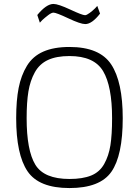

<svg xmlns="http://www.w3.org/2000/svg" viewBox="-20 -944 704 973"><path d="M332 -37Q399 -37 442 -54.5Q485 -72 508 -113Q531 -154 539.5 -207.5Q548 -261 548 -345Q548 -507 502.5 -583.5Q457 -660 332 -660Q266 -660 223 -640Q180 -620 156.5 -577.5Q133 -535 124 -480.5Q115 -426 115 -345Q115 -182 159 -109.5Q203 -37 332 -37ZM62 -345Q62 -435 74.5 -498.5Q87 -562 116.5 -610.5Q146 -659 199.5 -682.5Q253 -706 332 -706Q485 -706 543.5 -617.5Q602 -529 602 -345Q602 -156 544.5 -73.5Q487 9 332 9Q177 9 119.5 -76Q62 -161 62 -345ZM473 -914 487 -875Q446 -822 412 -822Q388 -822 326.5 -851Q265 -880 251 -880Q241 -880 224 -867Q207 -854 194 -842L182 -829L169 -868Q215 -924 251 -924Q275 -924 336 -895.5Q397 -867 411 -867Q419 -867 434.5 -878.5Q450 -890 462 -902Z"/></svg>

Font: TitilliumText
Style: Light
Weight: 300
Designer: Accademia di Belle Arti di Urbino and others
Foundry: Accademia di Belle Arti di Urbino and others.
Version: Version 60.001